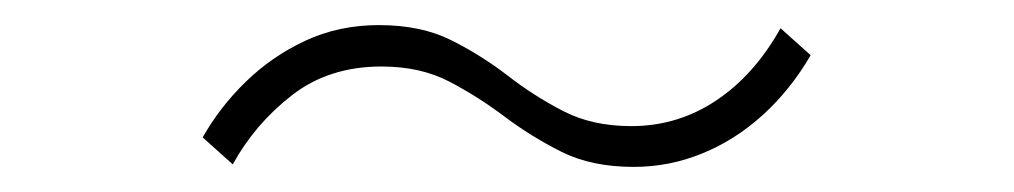

<svg xmlns="http://www.w3.org/2000/svg" viewBox="-20 -492 808 153"><path d="M485 -359Q451.5 -359 427.5 -371Q403.5 -383 382.2 -399Q361 -415 338 -427Q315 -439 284 -439Q242 -439 212.5 -416Q183 -393 165.5 -361L141.5 -382.5Q155 -406.5 175.8 -426.8Q196.5 -447 223.2 -459.5Q250 -472 282 -472Q315.5 -472 339.5 -460Q363.5 -448 384.5 -431.8Q405.5 -415.5 428.8 -403.5Q452 -391.5 483 -391.5Q520 -391.5 550.5 -411.8Q581 -432 602 -469.5L626 -448Q610 -420.5 588 -400.5Q566 -380.5 539.8 -369.8Q513.5 -359 485 -359Z"/></svg>

Font: Spartan Thin ExtraLight
Style: Regular
Weight: 250
Version: Version 1.004